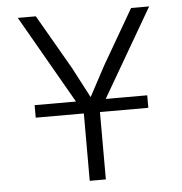

<svg xmlns="http://www.w3.org/2000/svg" viewBox="-51 -747 752 795"><g transform="rotate(-5 325.0 -349.0)"><path d="M90 -280V-332H558V-280ZM290 0V-283L52 -698H127L258 -471L324 -345L392 -472L523 -698H598L357 -283V0Z"/></g></svg>

Font: Azeret Mono ExtraLight
Style: Regular
Weight: 250
Designer: Martin Vácha
Foundry: Displaay
Version: Version 1.002